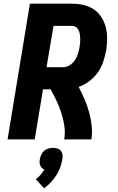

<svg xmlns="http://www.w3.org/2000/svg" viewBox="-20 -755 640 1040"><path d="M21 0 142 -735H369Q393 -735 416 -731.5Q439 -728 460.5 -719Q482 -710 499 -696Q516 -682 528.5 -663Q541 -644 548.5 -622.5Q556 -601 558.5 -577.5Q561 -554 560 -530Q559 -506 555 -482Q549 -451 539 -420.5Q529 -390 510 -363Q491 -336 464 -315.5Q437 -295 406 -284Q423 -252 437.5 -218.5Q452 -185 462 -149.5Q472 -114 476.5 -76Q481 -38 475 0H328Q334 -37 328.5 -73.5Q323 -110 312 -144Q301 -178 286 -209.5Q271 -241 254 -271H213L168 0ZM232 -391H322Q341 -391 358 -402Q375 -413 386 -429.5Q397 -446 402.5 -464Q408 -482 411 -501Q413 -512 414 -524Q415 -536 414.5 -548Q414 -560 412 -571.5Q410 -583 405 -593Q400 -603 390.5 -609Q381 -615 369 -615H270ZM219 265 174 216Q188 205 199.5 192Q211 179 220 164Q213 160 207 154.5Q201 149 198 141Q195 133 194.5 124.5Q194 116 196 107Q198 95 203.5 83Q209 71 219 62Q229 53 242 49.5Q255 46 267 46Q279 46 290.5 49.5Q302 53 309.5 62Q317 71 318.5 83Q320 95 318 107Q314 130 306 152Q298 174 285 194.5Q272 215 255 233Q238 251 219 265Z"/></svg>

Font: Iosevka Curly HvExObl
Style: Regular
Weight: 900
Width: 7
Italic angle: -9°
Monospace: yes
Designer: Belleve Invis
Foundry: Belleve Invis
Version: Version 11.1.0; ttfautohint (v1.8.3)